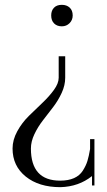

<svg xmlns="http://www.w3.org/2000/svg" viewBox="-20 -747 443 795"><path d="M236 -638Q216 -638 204 -650Q192 -662 192 -683Q192 -703 203.5 -715Q215 -727 236 -727Q256 -727 268.5 -715.5Q281 -704 281 -683Q281 -664 268 -651Q255 -638 236 -638ZM353 -171H371V21H361V-18Q306 26 230 28Q141 28 86.5 -16Q32 -60 32 -132Q32 -168 51.5 -203.5Q71 -239 99.5 -267Q128 -295 156 -321.5Q184 -348 203.5 -375Q223 -402 223 -425V-514H250V-425Q250 -394 235.5 -362.5Q221 -331 200 -303.5Q179 -276 158 -249Q137 -222 122.5 -191.5Q108 -161 108 -132Q108 1 229 1Q263 1 286.5 -9.5Q310 -20 323 -40.5Q336 -61 342 -80.5Q348 -100 353 -130Z"/></svg>

Font: FoglihtenNo06
Style: Regular
Weight: 500
Designer: gluk (gluksza@wp.pl)
Foundry: gluk (gluksza@wp.pl)
Version: Version 0.76